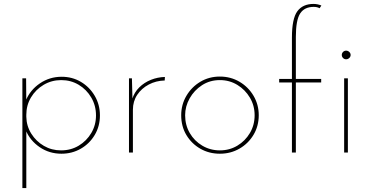

<svg xmlns="http://www.w3.org/2000/svg" viewBox="-20 -777 1886 978"><path d="M293 6Q231 6 182 -27.5Q133 -61 111 -114L114 -138V181H94V-378H113L114 -237L112 -266Q134 -319 183.5 -352.5Q233 -386 294 -386Q348 -386 392 -360Q436 -334 462.5 -289Q489 -244 489 -189Q489 -134 462.5 -89.5Q436 -45 391.5 -19.5Q347 6 293 6ZM291 -11Q341 -11 381 -35Q421 -59 445 -99.5Q469 -140 469 -189Q469 -239 445 -280Q421 -321 381 -345Q341 -369 292 -369Q243 -369 202.5 -345Q162 -321 138 -281Q114 -241 114 -192V-182Q115 -135 139.5 -96Q164 -57 203.5 -34Q243 -11 291 -11Z M652 -378 655 -260 653 -271Q664 -307 689.5 -332Q715 -357 749 -370.5Q783 -384 820 -385L819 -367Q775 -366 738 -346.5Q701 -327 679 -294Q657 -261 657 -218V0H637V-378Z M903 -190Q903 -244 929.5 -289Q956 -334 1000.5 -360.5Q1045 -387 1100 -387Q1155 -387 1200 -360.5Q1245 -334 1271.5 -289Q1298 -244 1298 -190Q1298 -135 1271.5 -90.5Q1245 -46 1200 -20Q1155 6 1100 6Q1045 6 1000.5 -19.5Q956 -45 929.5 -89Q903 -133 903 -190ZM923 -190Q923 -140 946.5 -99.5Q970 -59 1010.5 -35Q1051 -11 1100 -11Q1149 -11 1189 -35Q1229 -59 1253 -99.5Q1277 -140 1277 -190Q1277 -239 1253 -279.5Q1229 -320 1189 -344.5Q1149 -369 1100 -369Q1049 -369 1009 -343Q969 -317 946 -276Q923 -235 923 -190Z M1467 0V-357H1402V-375H1467V-585Q1467 -682 1494.5 -719.5Q1522 -757 1577 -757Q1587 -757 1597 -755Q1607 -753 1617 -749L1608 -735Q1603 -738 1595.5 -740Q1588 -742 1578 -742Q1531 -742 1509 -708.5Q1487 -675 1487 -589V-375H1616V-357H1487V0ZM1733 -378H1752V0H1733ZM1721 -497Q1721 -506 1727.5 -512.5Q1734 -519 1743 -519Q1752 -519 1759 -512.5Q1766 -506 1766 -497Q1766 -488 1759 -481.5Q1752 -475 1743 -475Q1734 -475 1727.5 -481.5Q1721 -488 1721 -497Z"/></svg>

Font: Josefin Sans Thin Thin
Style: Regular
Weight: 250
Version: Version 2.001